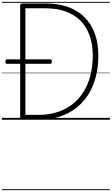

<svg xmlns="http://www.w3.org/2000/svg" viewBox="-20 -1287 1201 2064"><path d="M225 0Q197 0 197 -19V-1230Q197 -1240 204 -1245Q211 -1250 225 -1250H468Q602 -1250 707 -1213.5Q812 -1177 885.5 -1105.5Q959 -1034 998 -930Q1037 -826 1037 -689Q1037 -566 1009.5 -460Q982 -354 928 -269Q874 -184 796 -124Q718 -64 617.5 -32Q517 0 394 0ZM253 -52H392Q504 -52 595.5 -81.5Q687 -111 758 -166Q829 -221 878 -299.5Q927 -378 952 -476Q977 -574 977 -689Q977 -814 942 -909Q907 -1004 841 -1068.5Q775 -1133 681 -1165.5Q587 -1198 468 -1198H253ZM57 -601Q46 -601 42 -607.5Q38 -614 38 -623Q38 -635 42 -642Q46 -649 57 -649H519Q530 -649 534 -642Q538 -635 538 -623Q538 -614 534 -607.5Q530 -601 519 -601ZM0 747H1161V757H0ZM0 -20H1161V0H0ZM0 -505H1161V-500H0ZM0 -1267H1161V-1257H0Z"/></svg>

Font: Playwrite VN Guides
Style: Regular
Weight: 400
Designer: Veronika Burian, José Scaglione
Foundry: TypeTogether
Version: Version 1.003